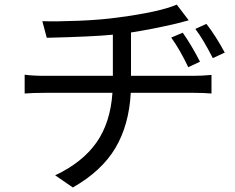

<svg xmlns="http://www.w3.org/2000/svg" viewBox="-20 -787 1040 848"><path d="M558.6 -452.1H835Q871.1 -452.1 914.1 -456.1V-374Q880.9 -377 835.9 -377H557.6Q549.8 -234.4 489.3 -132.8Q428.7 -31.2 301.8 41L223.6 -12.7Q343.8 -69.3 405.8 -157.2Q467.8 -245.1 476.6 -377H178.7Q125 -377 88.9 -374V-457Q126 -452.1 177.7 -452.1H478.5V-633.8Q390.6 -625 186.5 -620.1L167 -693.4Q228.5 -691.4 327.1 -695.3Q425.8 -699.2 502.9 -710Q686.5 -734.4 760.7 -766.6L813.5 -697.3L757.8 -682.6Q648.4 -657.2 558.6 -643.6ZM863.3 -514.6 811.5 -490.2Q775.4 -566.4 736.3 -621.1L787.1 -642.6Q826.2 -586.9 863.3 -514.6ZM842.8 -659.2 891.6 -681.6Q932.6 -628.9 972.7 -554.7L919.9 -530.3Q877 -614.3 842.8 -659.2Z"/></svg>

Font: GenEi Gothic M Regular
Style: Regular
Weight: 400
Designer: o_tamon (Modified); [Source Han Sans]
Ryoko NISHIZUKA  (kana & ideographs); Paul D. Hunt (Latin, Greek & Cyrillic); Wenl
Version: Version 1.1a;Original Version 1.004